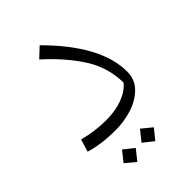

<svg xmlns="http://www.w3.org/2000/svg" viewBox="-203 -594 869 869"><g transform="rotate(-45 231.5 -159.0)"><path d="M27 -8 45 -68Q116 -49 188 -49Q247 -49 293 -66.5Q339 -84 363 -114Q362 -212 309 -295Q256 -378 167 -458L214 -502Q410 -306 410 -138Q410 -86 375 -52Q340 -18 289 -2.5Q238 13 187 13Q94 13 27 -8ZM228 136 268 86 317 126 277 175ZM105 144 144 95 193 134 153 184Z"/></g></svg>

Font: FiraGO Light
Style: Italic
Weight: 300
Italic angle: -8°
Designer: bBox Type GmbH
Foundry: bBox Type GmbH
Version: Version 1.001